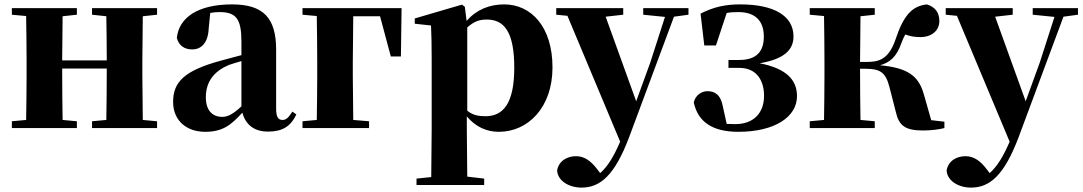

<svg xmlns="http://www.w3.org/2000/svg" viewBox="-20 -583 4930 874"><path d="M399 -516 464 -509C465 -454 466 -371 466 -308H263L265 -509L330 -516V-546H34V-516L99 -510C100 -451 101 -364 101 -308V-238C101 -182 100 -95 99 -37L34 -31V0H330V-31L265 -37C264 -95 263 -186 263 -271H466C466 -186 465 -95 464 -37L399 -31V0H695V-31L630 -37L628 -238V-308L630 -509L695 -516V-546H399Z M1200 16C1265 16 1303 -7 1329 -62L1311 -75C1292 -45 1281 -37 1266 -37C1247 -37 1237 -50 1237 -88V-357C1237 -502 1178 -563 1036 -563C881 -563 794 -503 785 -410C794 -376 819 -358 855 -358C893 -358 927 -384 930 -453L937 -524C952 -527 965 -528 979 -528C1055 -528 1079 -497 1079 -393V-332L982 -306C819 -261 768 -210 768 -119C768 -35 828 17 914 17C994 17 1032 -14 1083 -70C1098 -17 1135 16 1200 16ZM1079 -99C1038 -60 1013 -51 992 -51C947 -51 917 -80 917 -140C917 -213 956 -259 1021 -287C1035 -292 1056 -298 1079 -305Z M1357 -516 1422 -510C1423 -451 1424 -363 1424 -299V-238C1424 -182 1423 -95 1422 -37L1357 -31V0H1660V-31L1588 -37L1586 -238V-299L1588 -509H1710L1759 -326H1805L1808 -546H1357Z M2251 17C2384 17 2495 -94 2495 -276C2495 -461 2398 -563 2275 -563C2209 -563 2150 -540 2104 -488L2096 -552L2083 -562L1868 -499V-475L1942 -467C1944 -419 1945 -385 1945 -320V7L1943 223L1876 230V259H2184V230L2107 221L2105 6V-53C2146 -5 2195 17 2251 17ZM2107 -458C2140 -488 2166 -494 2196 -494C2275 -494 2321 -438 2321 -275C2321 -108 2268 -54 2190 -54C2157 -54 2132 -59 2107 -79Z M2908 -516 3007 -506 2940 -298 2876 -122 2737 -507 2817 -516V-546H2512V-516L2563 -511L2803 62C2774 129 2747 174 2712 205L2696 184C2671 152 2642 128 2602 128C2563 128 2524 148 2516 193C2519 241 2571 271 2627 271C2712 271 2778 216 2844 41L3048 -507L3114 -516V-546H2908Z M3341 17C3507 17 3608 -51 3608 -145C3608 -214 3567 -270 3438 -295C3551 -314 3593 -357 3592 -419C3591 -510 3505 -563 3350 -563C3280 -563 3228 -551 3169 -521L3186 -376H3239L3288 -524C3304 -527 3321 -528 3341 -528C3415 -528 3456 -491 3457 -419C3458 -348 3423 -310 3345 -310H3296V-274H3345C3427 -274 3458 -213 3458 -147C3458 -68 3410 -18 3327 -18L3288 -19L3271 -96C3261 -153 3233 -168 3200 -168C3175 -168 3146 -151 3138 -117C3157 -28 3223 17 3341 17Z M4058 -73C4072 -10 4102 11 4182 11C4214 11 4252 7 4279 0V-29L4219 -36L4185 -155C4161 -239 4111 -274 3986 -286C4029 -298 4061 -322 4084 -389C4089 -403 4095 -415 4101 -426C4123 -418 4143 -414 4171 -414C4217 -414 4256 -441 4256 -487C4256 -525 4238 -551 4199 -563C4129 -555 4092 -510 4056 -402C4023 -307 3975 -301 3921 -301H3895L3897 -509L3962 -516V-546H3666V-516L3731 -510C3732 -451 3733 -364 3733 -308V-238C3733 -182 3732 -95 3731 -37L3666 -31V0H3962V-31L3897 -37C3896 -95 3895 -185 3895 -270H3920C3989 -270 4012 -252 4029 -186Z M4681 -516 4780 -506 4713 -298 4649 -122 4510 -507 4590 -516V-546H4285V-516L4336 -511L4576 62C4547 129 4520 174 4485 205L4469 184C4444 152 4415 128 4375 128C4336 128 4297 148 4289 193C4292 241 4344 271 4400 271C4485 271 4551 216 4617 41L4821 -507L4887 -516V-546H4681Z"/></svg>

Font: Noto Serif CJK HK Black
Style: Regular
Weight: 900
Designer: Ryoko NISHIZUKA 西塚涼子 (kana & ideographs); Frank Grießhammer (Latin, Greek & Cyrillic); Wenlong ZHANG 张文龙 (bopomofo); San
Foundry: Adobe
Version: Version 2.001;hotconv 1.1.0;makeotfexe 2.6.0